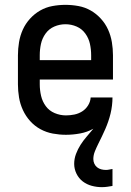

<svg xmlns="http://www.w3.org/2000/svg" viewBox="-20 -548 540 792"><path d="M400 224Q379 224 358.5 218.5Q338 213 321.5 200.5Q305 188 295.5 168.5Q286 149 286 128Q286 107 293.5 87Q301 67 312.5 49Q324 31 338 15Q352 -1 365 -17Q340 -3 310.5 2.5Q281 8 252 8Q225 8 198 3Q171 -2 147 -15Q123 -28 104.5 -48.5Q86 -69 74.5 -94Q63 -119 58.5 -146Q54 -173 54 -200V-320Q54 -347 58.5 -374Q63 -401 74 -425.5Q85 -450 103.5 -470.5Q122 -491 145.5 -504.5Q169 -518 196 -523Q223 -528 250 -528Q277 -528 304 -523Q331 -518 354.5 -504.5Q378 -491 396.5 -470.5Q415 -450 426 -425.5Q437 -401 441.5 -374Q446 -347 446 -320V-220H144V-200Q144 -176 149.5 -152.5Q155 -129 169 -110Q183 -91 205.5 -81.5Q228 -72 252 -72Q269 -72 286.5 -75.5Q304 -79 319 -88.5Q334 -98 343.5 -113.5Q353 -129 354 -146H444Q444 -130 442 -113Q440 -96 436 -79.5Q432 -63 426.5 -47Q421 -31 414.5 -16Q408 -1 400.5 14.5Q393 30 385.5 45Q378 60 371.5 76Q365 92 365 108Q365 118 369 127Q373 136 380.5 142Q388 148 397.5 150.5Q407 153 417 153Q424 153 430.5 151.5Q437 150 444 149V219Q433 221 422 222.5Q411 224 400 224ZM356 -300V-320Q356 -344 351 -367Q346 -390 332 -409.5Q318 -429 296 -438.5Q274 -448 250 -448Q226 -448 204 -438.5Q182 -429 168 -409.5Q154 -390 149 -367Q144 -344 144 -320V-300Z"/></svg>

Font: Iosevka SS04 Medium
Style: Regular
Weight: 500
Monospace: yes
Designer: Belleve Invis
Foundry: Belleve Invis
Version: Version 19.0.0; ttfautohint (v1.8.4)